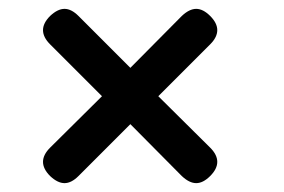

<svg xmlns="http://www.w3.org/2000/svg" viewBox="-20 -536 640 433"><path d="M454 -139Q438 -123 422.5 -123Q407 -123 390 -139L274 -256L157 -139Q141 -123 125.5 -123Q110 -123 93 -139Q77 -155 77 -171Q77 -187 93 -203L210 -319L93 -436Q77 -452 77 -468Q77 -484 93 -500Q110 -516 125.5 -516Q141 -516 157 -500L274 -383L390 -500Q407 -516 422.5 -516Q438 -516 454 -500Q470 -484 470 -468Q470 -452 454 -436L337 -319L454 -203Q470 -187 470 -171Q470 -155 454 -139Z"/></svg>

Font: Maple Mono
Style: Regular
Weight: 400
Monospace: yes
Designer: subframe7536
Version: Version 7.300